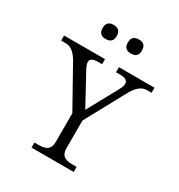

<svg xmlns="http://www.w3.org/2000/svg" viewBox="-209 -1048 1105 1186"><g transform="rotate(30 343.5 -455.0)"><path d="M149.9 -587.9Q108.4 -664.1 54.2 -664.1H21V-700.2H313V-664.1H280.8Q202.1 -664.1 244.1 -587.9L363.8 -368.2L483.9 -587.9Q504.4 -624.5 493.9 -644.3Q483.4 -664.1 443.8 -664.1H412.1V-700.2H666V-664.1H632.8Q578.6 -664.1 537.1 -587.9L381.8 -301.8V-104Q381.8 -68.8 400.6 -52.5Q419.4 -36.1 460.9 -36.1H494.1V0H192.9V-36.1H226.1Q267.6 -36.1 286.4 -52.5Q305.2 -68.8 305.2 -104V-310.1ZM204.1 -856.9V-862.8Q204.1 -885.3 216.3 -897.7Q228.5 -910.2 251 -910.2H256.8Q279.3 -910.2 291.7 -897.7Q304.2 -885.3 304.2 -862.8V-856.9Q304.2 -834.5 291.7 -822.3Q279.3 -810.1 256.8 -810.1H251Q228.5 -810.1 216.3 -822.3Q204.1 -834.5 204.1 -856.9ZM383.8 -856.9V-862.8Q383.8 -885.3 396.2 -897.7Q408.7 -910.2 431.2 -910.2H437Q459.5 -910.2 471.7 -897.7Q483.9 -885.3 483.9 -862.8V-856.9Q483.9 -834.5 471.7 -822.3Q459.5 -810.1 437 -810.1H431.2Q408.7 -810.1 396.2 -822.3Q383.8 -834.5 383.8 -856.9Z"/></g></svg>

Font: LT Superior Serif
Style: Regular
Weight: 400
Designer: Daniel Lyons
Foundry: LyonsType
Version: Version 2.120;FEAKit 1.0